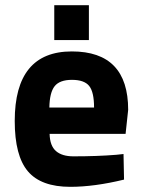

<svg xmlns="http://www.w3.org/2000/svg" viewBox="-20 -711 550 743"><path d="M172 -193Q173 -147 196.5 -126.5Q220 -106 264 -106Q357 -106 430 -112L458 -115L460 -16Q345 12 252 12Q139 12 88 -48Q37 -108 37 -243Q37 -512 258 -512Q476 -512 476 -286L466 -193ZM344 -295Q344 -355 325 -378.5Q306 -402 258.5 -402Q211 -402 191.5 -377.5Q172 -353 171 -295ZM190 -556V-691H324V-556Z"/></svg>

Font: Titillium Web[RUS by Daymarius]
Style: Bold
Weight: 700
Designer: Cyrillization by Daymarius
Foundry: Cyrillization by Daymarius
Version: Version 1.002 September 11, 2018